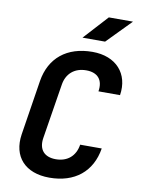

<svg xmlns="http://www.w3.org/2000/svg" viewBox="-102 -1018 804 1096"><g transform="rotate(10 300.0 -470.0)"><path d="M310 -810H441L578 -950H438ZM262 10C409 10 506 -69 528 -206H403C393 -139 347 -100 280 -100C213 -100 179 -139 189 -206L240 -524C250 -591 297 -630 364 -630C431 -630 464 -591 453 -524H578C598 -651 518 -740 381 -740C233 -740 136 -661 114 -524L64 -206C44 -75 121 10 262 10Z"/></g></svg>

Font: JetBrains Mono
Style: Bold Italic
Weight: 558
Italic angle: -9°
Monospace: yes
Designer: Philipp Nurullin, Konstantin Bulenkov
Foundry: JetBrains
Version: Version 2.305